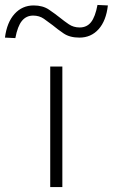

<svg xmlns="http://www.w3.org/2000/svg" viewBox="-89 -756 456 776"><path d="M114 0V-487H163V0ZM-27 -602 -69 -604Q-61 -666 -30 -700Q1 -734 47 -734Q84 -734 109 -717Q134 -700 154 -684Q170 -671 189 -658Q208 -645 233 -645Q262 -645 279 -666.5Q296 -688 305 -736L347 -734Q340 -672 309.5 -638Q279 -604 232 -604Q193 -604 168 -621Q143 -638 124 -654Q107 -667 88.5 -680Q70 -693 45 -693Q17 -693 -0.5 -671.5Q-18 -650 -27 -602Z"/></svg>

Font: Nunito Sans 10pt Expanded ExtraLight
Style: Regular
Weight: 250
Width: 7
Designer: Vernon Adams
Foundry: Vernon Adams
Version: Version 3.101;gftools[0.9.27]